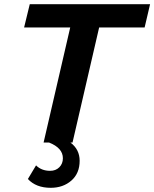

<svg xmlns="http://www.w3.org/2000/svg" viewBox="-20 -680 736 916"><path d="M122 -660H696L670 -549H453L326 0H316Q360 33 360 87Q360 147 320.5 181.5Q281 216 222 216Q152 216 113 174L152 109Q178 135 219 135Q246 135 263 118Q280 101 280 75Q280 26 214 0H188L315 -549H95Z"/></svg>

Font: Elaine Sans SemiBold
Style: Italic
Weight: 600
Italic angle: -13°
Designer: Wei Huang
Foundry: Wei Huang
Version: Version 2.001;December 24, 2019;FontCreator 12.0.0.2547 64-b